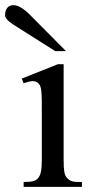

<svg xmlns="http://www.w3.org/2000/svg" viewBox="-55 -728 364 748"><path d="M202.1 -528.8 58.1 -673.8Q43.9 -688 27.3 -698Q10.7 -708 -2.9 -708Q-18.1 -708 -26.6 -697.5Q-35.2 -687 -35.2 -668.9Q-35.2 -662.1 -30.5 -655.8Q-25.9 -649.4 -19 -643.8Q-12.2 -638.2 -4.4 -633.1Q3.4 -627.9 9.8 -624L160.2 -528.8ZM264.2 0V-19Q250 -19 241 -19.5Q231.9 -20 225.6 -22Q219.2 -23.9 214.6 -27.1Q210 -30.3 205.1 -36.1Q198.2 -43.5 195.6 -58.8Q192.9 -74.2 192.9 -105V-478H170.9L29.8 -421.9L37.1 -403.8Q59.1 -411.6 72 -411.9Q85 -412.1 94.2 -403.8Q99.1 -399.4 102.1 -391.8Q105 -384.3 106.2 -370.6Q107.4 -356.9 107.7 -336.2Q107.9 -315.4 107.9 -284.2V-105Q107.9 -88.9 106.9 -77.6Q106 -66.4 104.2 -58.3Q102.5 -50.3 100.1 -44.9Q97.7 -39.6 94.2 -35.2Q87.4 -25.9 75 -22.5Q62.5 -19 37.1 -19V0Z"/></svg>

Font: Galatia SIL
Style: Regular
Weight: 400
Designer: Development by SIL's NRSI team
Version: Version 2.1